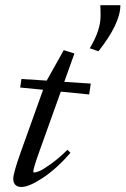

<svg xmlns="http://www.w3.org/2000/svg" viewBox="-20 -726 495 757"><path d="M368.2 -523.9 334 -535.6Q376.5 -606.9 376.5 -662.1Q376.5 -691.9 375.5 -705.6H454.6Q454.6 -633.3 368.2 -523.9ZM64 11.2Q48.8 11.2 40.5 2.7Q32.2 -5.9 32.2 -21Q32.2 -43.9 63.5 -130.9L149.9 -372.1L59.6 -380.9L64.5 -414.6L164.1 -408.2L231.4 -528.3L273.4 -515.1L233.4 -403.3L337.9 -396.5L331.5 -353.5L219.7 -364.7L135.7 -130.4Q111.3 -62.5 111.3 -49.8Q111.3 -45.9 115.2 -45.9Q122.1 -45.9 136 -51.8Q149.9 -57.6 180.4 -79.3Q210.9 -101.1 246.1 -135.3L257.8 -123.5Q205.1 -62.5 150.1 -25.6Q95.2 11.2 64 11.2Z"/></svg>

Font: Elstob 14pt
Style: Italic
Weight: 400
Italic angle: -20°
Designer: Peter S. Baker
Version: Version 1.015